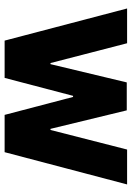

<svg xmlns="http://www.w3.org/2000/svg" viewBox="114 -698 583 852"><g transform="rotate(90 406.0 -271.5)"><path d="M551.3 -203.6 469.2 -542H345.2L264.2 -203.6H259.3L171.4 -543.5H17.1L159.7 0H325.2L404.8 -303.7H409.7L489.3 0H654.8L797.9 -543.5H643.1L556.2 -203.6Z"/></g></svg>

Font: Estedad ExtraBold
Style: Regular
Weight: 800
Designer: Amin Abedi
Version: Version 7.3